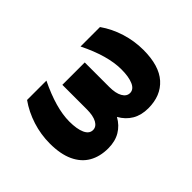

<svg xmlns="http://www.w3.org/2000/svg" viewBox="-76 -825 1131 1131"><g transform="rotate(-45 489.5 -260.0)"><path d="M271.5 -264.6Q271.5 -201.7 287.8 -165.8Q304.2 -129.9 335 -129.9Q362.8 -129.9 379.2 -159.4Q395.5 -189 395.5 -242.2V-446.3H582V-242.2Q582 -189 598.9 -159.4Q615.7 -129.9 643.6 -129.9Q673.8 -129.9 689.9 -166Q706.1 -202.1 706.1 -264.6Q706.1 -378.4 630.9 -530.3H793Q834.5 -471.2 856.7 -399.9Q878.9 -328.6 878.9 -253.9Q878.9 -122.1 819.8 -56.2Q760.7 9.8 656.2 9.8Q598.1 9.8 556.4 -14.9Q514.6 -39.6 489.3 -85.4Q463.9 -39.6 422.1 -14.9Q380.4 9.8 322.3 9.8Q253.4 9.8 203.4 -19Q153.3 -47.9 126 -106.7Q98.6 -165.5 98.6 -253.9Q98.6 -329.1 121.3 -400.4Q144 -471.7 185.5 -530.3H346.7Q271.5 -375.5 271.5 -264.6Z"/></g></svg>

Font: Pretendard JP Black
Style: Regular
Weight: 900
Designer: Base glyphs from Inter by Rasmus Andersson; Hangeul glyphs from Noto Sans CJK(Source Han Sans) by Jang Soo-young and Kan
Foundry: Kil Hyung-jin
Version: Version 1.309